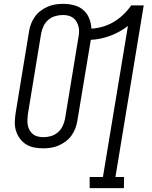

<svg xmlns="http://www.w3.org/2000/svg" viewBox="-20 -763 790 998"><path d="M446 215V157H515L645 -628Q602 -595 551.5 -576.5Q501 -558 452 -556L382 -135Q379 -115 371.5 -95.5Q364 -76 351.5 -58.5Q339 -41 321.5 -28Q304 -15 284.5 -6.5Q265 2 244.5 5Q224 8 205 8Q180 8 157 3.5Q134 -1 115 -13Q96 -25 82.5 -44Q69 -63 62.5 -85Q56 -107 57 -131.5Q58 -156 62 -180L131 -600Q134 -620 141.5 -639.5Q149 -659 161.5 -676.5Q174 -694 191.5 -707Q209 -720 228.5 -728.5Q248 -737 268 -740Q288 -743 308 -743Q337 -743 364.5 -736Q392 -729 412.5 -711.5Q433 -694 443.5 -668Q454 -642 455 -614Q485 -616 514.5 -624.5Q544 -633 571 -649Q598 -665 621 -687Q644 -709 662 -735H727L580 157H625L624 215ZM206 -50Q225 -50 244.5 -55.5Q264 -61 280 -74.5Q296 -88 305 -106.5Q314 -125 318 -145L387 -565Q390 -579 391 -594Q392 -609 388.5 -623Q385 -637 378.5 -649Q372 -661 361 -669.5Q350 -678 336 -681.5Q322 -685 307 -685Q288 -685 268 -679.5Q248 -674 232 -660.5Q216 -647 207 -628.5Q198 -610 194 -590L125 -170Q123 -156 122.5 -141Q122 -126 124.5 -112Q127 -98 134 -86Q141 -74 151.5 -65.5Q162 -57 176.5 -53.5Q191 -50 206 -50Z"/></svg>

Font: Iosevka Etoile Light
Style: Italic
Weight: 300
Italic angle: -9°
Designer: Belleve Invis
Foundry: Belleve Invis
Version: Version 22.1.2; ttfautohint (v1.8.4)